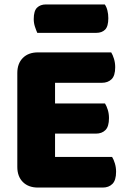

<svg xmlns="http://www.w3.org/2000/svg" viewBox="-20 -842 581 865"><path d="M58 -513Q58 -556 83 -581Q108 -606 151 -606H481Q488 -595 493.5 -577Q499 -559 499 -539Q499 -501 482.5 -485Q466 -469 439 -469H228V-376H453Q460 -365 465.5 -347.5Q471 -330 471 -310Q471 -272 455 -256Q439 -240 412 -240H228V-135H485Q492 -124 497.5 -106Q503 -88 503 -68Q503 -30 486.5 -13.5Q470 3 443 3H151Q108 3 83 -22Q58 -47 58 -90ZM148 -694Q143 -705 137.5 -721.5Q132 -738 132 -756Q132 -793 147 -807.5Q162 -822 187 -822H452Q460 -811 464 -794.5Q468 -778 468 -760Q468 -723 453.5 -708.5Q439 -694 414 -694Z"/></svg>

Font: Baloo
Style: Regular
Weight: 400
Designer: Sarang Kulkarni and Ek Type
Foundry: Ek Type
Version: Version 1.100;PS 1.000;hotconv 1.0.88;makeotf.lib2.5.647800;